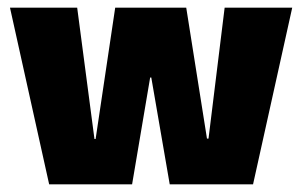

<svg xmlns="http://www.w3.org/2000/svg" viewBox="-20 -480 787 500"><path d="M324 0H108L6 -460H181L226 -118H229L280 -460H465L519 -119H523L565 -460H741L639 0H422L374 -278H371Z"/></svg>

Font: Lalezar
Style: Regular
Weight: 400
Designer: Borna Izadpanah
Foundry: Borna Izadpanah
Version: Version 1.003